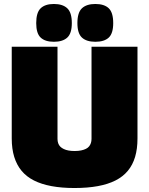

<svg xmlns="http://www.w3.org/2000/svg" viewBox="-20 -935 750 965"><path d="M39 -239V-700H269V-237Q269 -225 272.5 -215Q276 -205 283 -198Q290 -191 300.5 -186Q311 -181 324.5 -178.5Q338 -176 355 -176Q374 -176 388 -179Q402 -182 412 -187Q422 -192 428 -199.5Q434 -207 437 -216.5Q440 -226 440 -237V-700H671V-239Q671 -187 659 -146.5Q647 -106 622.5 -76.5Q598 -47 560.5 -28Q523 -9 471.5 0.5Q420 10 354 10Q290 10 239 0.5Q188 -9 150.5 -28Q113 -47 88.5 -76.5Q64 -106 51.5 -146.5Q39 -187 39 -239ZM459 -725Q415 -725 392 -746Q369 -767 369 -819Q369 -872 392 -893.5Q415 -915 459 -915Q504 -915 526.5 -893.5Q549 -872 549 -819Q549 -767 526.5 -746Q504 -725 459 -725ZM251 -725Q207 -725 184.5 -746Q162 -767 162 -819Q162 -872 184.5 -893.5Q207 -915 251 -915Q295 -915 318 -893.5Q341 -872 341 -819Q341 -767 318 -746Q295 -725 251 -725Z"/></svg>

Font: Georama Black
Style: Regular
Weight: 900
Designer: Jean-Baptiste Levee
Foundry: Production Type
Version: Version 1.001